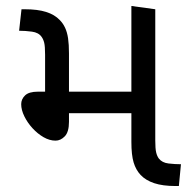

<svg xmlns="http://www.w3.org/2000/svg" viewBox="-20 -623 634 643"><path d="M568 0Q525 0 496.5 -9.5Q468 -19 451 -37Q435 -54 427.5 -79Q420 -104 420 -148V-603L500 -592V-152Q500 -125 503 -112.5Q506 -100 512 -92Q523 -78 544.5 -75.5Q566 -73 586 -73L579 0ZM166 -152Q146 -152 126 -163.5Q106 -175 89 -193.5Q72 -212 61.5 -233.5Q51 -255 51 -274Q51 -291 64 -303.5Q77 -316 107 -316H432V-244H211V-215Q211 -181 197 -166.5Q183 -152 166 -152ZM131 -300V-440Q131 -468 128 -480Q125 -492 119 -500Q109 -514 87 -517Q65 -520 44 -520L52 -592H63Q106 -592 134.5 -583Q163 -574 180 -556Q191 -545 198 -530Q205 -515 208 -494.5Q211 -474 211 -444V-300Z"/></svg>

Font: uguzrati15
Style: Book
Weight: 400
Designer: Jelle Bosma - Monotype Design Team, Universal Thirst
Foundry: Monotype Imaging Inc.
Version: Version 2.106